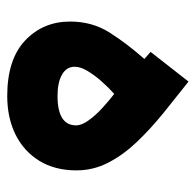

<svg xmlns="http://www.w3.org/2000/svg" viewBox="-25 -518 541 531"><g transform="rotate(90 245.5 -252.5)"><path d="M143.1 -381.3 123.5 -398.4 205.6 -503.4Q249.5 -468.8 293 -433.6Q336.4 -398.4 372.3 -360.8Q408.2 -323.2 429.7 -281.7Q451.2 -240.2 451.2 -193.4Q451.2 -133.8 424.8 -90.8Q398.4 -47.9 352.1 -24.9Q305.7 -2 245.6 -2Q144.5 -2 92 -51.5Q39.6 -101.1 39.6 -175.8Q39.6 -236.8 69.6 -284.4Q99.6 -332 143.1 -381.3ZM326.7 -192.4Q326.7 -208 312.7 -227.3Q298.8 -246.6 278.6 -265.1Q258.3 -283.7 239.7 -297.9Q222.7 -282.7 205.3 -263.2Q188 -243.7 176.3 -224.1Q164.6 -204.6 164.6 -188.5Q164.6 -166 186.3 -153.6Q208 -141.1 245.1 -141.1Q326.7 -141.1 326.7 -192.4Z"/></g></svg>

Font: Vazirmatn FD NL ExtraBold
Style: Regular
Weight: 800
Designer: Saber Rastikerdar
Foundry: Saber Rastikerdar
Version: Version 33.003